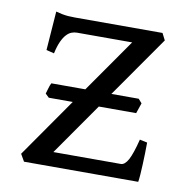

<svg xmlns="http://www.w3.org/2000/svg" viewBox="-60 -520 562 578"><g transform="rotate(10 221.0 -231.0)"><path d="M356.9 -202.6H242.7L131.8 -43.9H337.9Q350.1 -43.9 360.4 -62.7Q370.6 -81.5 381.8 -126L404.8 -121.1Q404.8 -105.5 404.3 -87.9Q403.8 -70.3 403.1 -53.7Q402.3 -37.1 401.4 -22.9Q400.4 -8.8 398.9 0H49.8L37.1 -22L163.1 -202.6H89.8L78.6 -213.4Q81.1 -221.2 83.5 -230Q85.9 -238.8 89.8 -246.6H193.8L308.1 -410.2H139.2Q131.3 -410.2 123.3 -407.2Q115.2 -404.3 107.7 -396.2Q100.1 -388.2 93.5 -373.8Q86.9 -359.4 82 -336.9L58.1 -342.8L66.9 -461.9Q77.6 -459 86.4 -457.3Q95.2 -455.6 104.7 -454.8Q114.3 -454.1 125.5 -454.1H393.1L403.8 -433.1L273.4 -246.6H356.9L367.7 -234.4Z"/></g></svg>

Font: Gentium Plus Eur
Style: Regular
Weight: 400
Designer: J. Victor Gaultney, Annie Olsen, Iska Routamaa, Becca Hirsbrunner
Foundry: SIL International
Version: Version 5.000